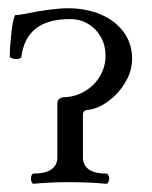

<svg xmlns="http://www.w3.org/2000/svg" viewBox="-20 -445 371 469"><path d="M55.7 -8.8Q55.7 -13.7 57.4 -17.3Q59.1 -21 62 -21Q90.8 -21 105.5 -31.2Q120.1 -41.5 120.1 -60.5V-191.9Q120.1 -206.5 137.2 -207.5Q164.6 -208.5 187.7 -222.4Q210.9 -236.3 224.4 -259.3Q237.8 -282.2 237.8 -309.1Q237.8 -334 226.6 -354.2Q215.3 -374.5 195.6 -386.5Q175.8 -398.4 150.9 -398.4Q96.7 -398.4 67.4 -375.2Q38.1 -352.1 32.2 -306.2Q31.7 -303.7 28.3 -302.2Q24.9 -300.8 20 -300.8Q14.2 -300.8 9 -302.7Q3.9 -304.7 3.9 -307.6Q3.9 -327.6 7.6 -362.8Q11.2 -397.9 17.1 -408.2Q27.3 -408.2 37.6 -410.6Q107.4 -424.8 146 -424.8Q190.4 -424.8 226.1 -409.7Q261.7 -394.5 282.2 -366.5Q302.7 -338.4 302.7 -301.3Q302.7 -271.5 285.9 -243.4Q269 -215.3 243.2 -196.8Q217.3 -178.2 192.4 -176.3Q182.6 -175.3 182.6 -164.1V-60.5Q182.6 -41.5 197 -31.2Q211.4 -21 239.7 -21Q242.7 -21 244.6 -17.3Q246.6 -13.7 246.6 -8.8Q246.6 -3.9 244.6 0Q242.7 3.9 239.7 3.9Q197.8 0 149.9 0Q102.1 0 62 3.9Q59.1 3.9 57.4 0.2Q55.7 -3.4 55.7 -8.8Z"/></svg>

Font: JuniusX Light
Style: Regular
Weight: 300
Designer: Peter S. Baker
Foundry: Briery Creek Software
Version: Version 1.008